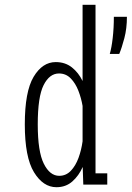

<svg xmlns="http://www.w3.org/2000/svg" viewBox="-20 -770 550 801"><path d="M215.5 11Q160 11 121.8 -51.5Q83.5 -114 83.5 -251Q83.5 -388 120.2 -449.5Q157 -511 212.5 -511Q252 -511 280 -488.8Q308 -466.5 324.5 -432V-750H378.5V-47H427.5V0H327.5L325 -73.5Q309 -37 281.8 -13Q254.5 11 215.5 11ZM137.5 -251Q137.5 -137.5 162.8 -87Q188 -36.5 227 -36.5Q255.5 -36.5 275.5 -57.5Q295.5 -78.5 307.5 -111.2Q319.5 -144 324.5 -180.5V-328Q319 -360.5 307 -391.5Q295 -422.5 275 -443Q255 -463.5 226 -463.5Q186.5 -463.5 162 -415Q137.5 -366.5 137.5 -251ZM438 -545Q445.5 -570.5 450.2 -611.5Q455 -652.5 455 -700H509.5Q509.5 -651.5 498.8 -610.8Q488 -570 477.5 -545Z"/></svg>

Font: Trispace Condensed ExtraLight
Style: Regular
Weight: 200
Width: 3
Designer: Tyler Finck
Foundry: Etcetera Type Company
Version: Version 1.210; ttfautohint (v1.8.3)